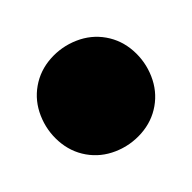

<svg xmlns="http://www.w3.org/2000/svg" viewBox="-31 -601 162 162"><g transform="rotate(10 50.0 -520.0)"><path d="M0 -520Q0 -507 7 -495.5Q14 -484 25.5 -477Q37 -470 50 -470Q63 -470 74.5 -477Q86 -484 93 -495.5Q100 -507 100 -520Q100 -533 93 -544.5Q86 -556 74.5 -563Q63 -570 50 -570Q37 -570 25.5 -563Q14 -556 7 -544.5Q0 -533 0 -520Z"/></g></svg>

Font: Linefont
Style: Regular
Weight: 400
Monospace: yes
Version: Version 3.002;gftools[0.9.33]